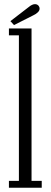

<svg xmlns="http://www.w3.org/2000/svg" viewBox="-20 -884 238 904"><path d="M22 0V-32.5H69V-717.5H22V-750H128.5V-32.5H176.5V0ZM46 -766 29 -784.5 115.5 -851Q122.5 -857 130.2 -860.8Q138 -864.5 145 -864.5Q151 -864.5 156.2 -861.5Q161.5 -858.5 164 -853Q166.5 -849 166.5 -843.5Q166.5 -834 157.8 -825.8Q149 -817.5 137 -812Z"/></svg>

Font: Imbue Thin 10pt Light
Style: Regular
Weight: 300
Version: Version 1.102